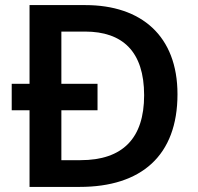

<svg xmlns="http://www.w3.org/2000/svg" viewBox="-20 -734 776 754"><path d="M315 -714H96V-405H26V-301H96V0H293C535 0 677 -123 677 -364C677 -593 535 -714 315 -714ZM314 -610C461 -610 546 -532 546 -360C546 -191 462 -105 296 -105H221V-301H363V-405H221V-610Z"/></svg>

Font: Noto Sans New Tai Lue Semibold
Style: Regular
Weight: 600
Designer: Monotype Design Team
Foundry: Monotype Imaging Inc.
Version: Version 2.004